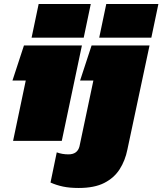

<svg xmlns="http://www.w3.org/2000/svg" viewBox="-20 -700 807 954"><path d="M137 -513 172 -680H431L396 -513ZM473 -513 508 -680H767L732 -513ZM371 234Q326 234 293 227Q260 220 231 207L262 57Q289 67 320 67Q365 67 375 27L444 -300H378L435 -474H723L613 43Q602 98 574.5 141Q547 184 498 209Q449 234 371 234ZM45 0 108 -300H42L99 -474H387L287 0Z"/></svg>

Font: Kanit Black
Style: Italic
Weight: 900
Italic angle: -12°
Designer: Katatrad Team
Foundry: CadsonDemak
Version: Version 2.000; ttfautohint (v1.8.3)